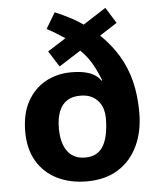

<svg xmlns="http://www.w3.org/2000/svg" viewBox="-54 -812 728 869"><g transform="rotate(-5 309.5 -377.5)"><path d="M227 -765Q265 -749 296.5 -732.5Q328 -716 353 -698L457 -765L502 -693L423 -642Q472 -594 504.5 -540Q537 -486 553 -422Q569 -358 569 -280Q569 -194 537.5 -128Q506 -62 447.5 -26Q389 10 306 10Q230 10 171.5 -19Q113 -48 80 -103.5Q47 -159 47 -238Q47 -319 77.5 -374.5Q108 -430 160 -459Q212 -488 278 -488Q314 -488 340 -482Q366 -476 383.5 -465Q401 -454 411 -438L414 -440Q400 -478 379.5 -514.5Q359 -551 327 -582L228 -519L182 -591L265 -644Q249 -655 227 -668.5Q205 -682 184 -693ZM309 -379Q273 -379 249 -363.5Q225 -348 212.5 -317Q200 -286 200 -239Q200 -196 212 -164Q224 -132 248 -115Q272 -98 308 -98Q364 -98 390 -141.5Q416 -185 416 -271Q416 -289 410.5 -308Q405 -327 392.5 -343Q380 -359 359.5 -369Q339 -379 309 -379Z"/></g></svg>

Font: Noto Sans Hebrew Thin
Style: Bold
Weight: 700
Version: Version 3.001